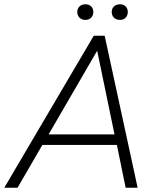

<svg xmlns="http://www.w3.org/2000/svg" viewBox="-43 -877 731 897"><path d="M-23 0 395 -710H446L600 0H544L503 -200H155L39 0ZM184 -249H492L411 -640ZM518 -784Q500 -784 489.5 -794.5Q479 -805 479 -821Q479 -837 489.5 -847Q500 -857 518 -857Q534 -857 544 -847Q554 -837 554 -821Q554 -805 544 -794.5Q534 -784 518 -784ZM356 -784Q339 -784 328.5 -794.5Q318 -805 318 -821Q318 -837 328.5 -847Q339 -857 356 -857Q373 -857 383 -847Q393 -837 393 -821Q393 -805 383 -794.5Q373 -784 356 -784Z"/></svg>

Font: Livvic Light
Style: Italic
Weight: 300
Italic angle: -10°
Designer: Jacques Le Bailly, Baron von Fonthausen
Version: Version 1.001; ttfautohint (v1.8.2)